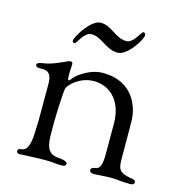

<svg xmlns="http://www.w3.org/2000/svg" viewBox="-98 -734 787 825"><g transform="rotate(15 295.5 -321.5)"><path d="M156 -530C156 -523 162 -522 166 -522C175 -522 193 -578 228 -578C272 -578 304 -530 354 -530C399 -530 450 -614 450 -632C450 -642 444 -644 440 -644C431 -644 411 -588 378 -588C329 -588 302 -636 253 -636C208 -636 156 -546 156 -530ZM31 -390C31 -383 36 -379 50 -379H60C83 -379 103 -372 103 -325V-181C103 -152 103 -162 101 -106C97 13 48 -41 48 -10C48 -4 51 0 63 0C72 0 132 -4 175 -4C221 -4 211 0 248 0C257 0 267 -2 267 -13C267 -25 232 -28 226 -28C174 -32 169 -71 169 -129V-167C169 -200 173 -311 178 -325C182 -337 224 -386 290 -386C353 -386 419 -341 419 -230V-95C419 -68 417 -34 397 -28C395 -27 372 -27 372 -13C372 -5 379 0 392 0C404 0 444 -4 469 -4C491 -4 510 1 551 1C561 1 571 -1 571 -9C571 -17 569 -21 551 -24C494 -33 490 -51 490 -97V-119C490 -262 489 -245 489 -262C489 -315 459 -430 317 -430C285 -430 254 -417 230 -402C194 -380 190 -361 183 -361C179 -361 178 -369 178 -387C178 -403 180 -423 180 -430C180 -437 178 -442 171 -442H169C159 -442 124 -420 80 -408C58 -402 31 -403 31 -390Z"/></g></svg>

Font: OFL Sorts Mill Goudy
Style: Regular
Weight: 500
Version: Version 003.000